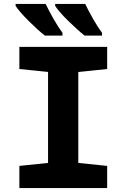

<svg xmlns="http://www.w3.org/2000/svg" viewBox="-20 -951 640 971"><path d="M78 0V-112L223 -127V-587L78 -602V-714H522V-602L376 -587V-127L522 -112V0ZM408 -771Q391 -784 369 -804Q347 -824 324.5 -846Q302 -868 284.5 -888Q267 -908 259 -921V-931H411Q427 -897 451 -855Q475 -813 496 -785V-771ZM207 -771Q190 -784 168 -804Q146 -824 124 -846Q102 -868 84.5 -888Q67 -908 59 -921V-931H211Q227 -897 251 -855Q275 -813 296 -785V-771Z"/></svg>

Font: Noto Sans Mono ExtraBold
Style: Regular
Weight: 800
Designer: Monotype Design Team
Foundry: Monotype Imaging Inc.
Version: Version 2.014